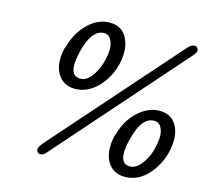

<svg xmlns="http://www.w3.org/2000/svg" viewBox="-113 -879 1147 1065"><g transform="rotate(15 460.5 -346.5)"><path d="M184 -547Q186 -552 189 -557Q210 -638 266 -693.5Q322 -749 391 -749Q461 -749 491 -690Q521 -631 502 -545Q482 -460 425 -402Q368 -344 297 -344Q229 -344 196 -399.5Q163 -455 184 -547ZM268 -539Q238 -406 312 -406Q348 -406 378 -448.5Q408 -491 420 -546Q435 -608 422 -644Q408 -685 375 -685Q301 -685 268 -539ZM184 27Q185 24 187.5 19.5Q190 15 190 14Q191 13 201 -1Q206 -7 218 -21L844 -730V-729Q860 -747 877 -747Q889 -747 895 -738.5Q901 -730 899 -719Q895 -706 877 -687L236 40Q222 56 206 56Q194 56 188 47.5Q182 39 184 27ZM577 -147Q578 -150 579 -152.5Q580 -155 581 -157.5Q582 -160 583 -162Q605 -243 662 -295.5Q719 -348 784 -348Q848 -348 878.5 -300.5Q909 -253 900 -180Q889 -86 830 -15Q771 56 690 56Q622 56 589.5 0.5Q557 -55 577 -147ZM664 -151 661 -142Q630 -7 703 -7Q739 -7 771 -50.5Q803 -94 814 -148Q830 -215 815 -251Q802 -287 769 -287Q696 -287 664 -151Z"/></g></svg>

Font: Coval
Style: Book Italic
Weight: 350
Foundry: Context Ltd
Version: Version 001.000